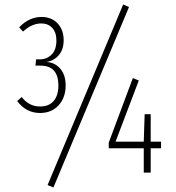

<svg xmlns="http://www.w3.org/2000/svg" viewBox="-20 -765 782 851"><path d="M525.9 -745.1 551.8 -733.9 216.8 65.9 190.9 55.2ZM271 -386.2Q271 -333 240 -298.6Q209 -264.2 157.2 -264.2Q96.2 -264.2 56.2 -316.9L76.2 -335Q108.4 -293 157.2 -293Q197.3 -293 218 -317.6Q238.8 -342.3 238.8 -386.2Q238.8 -474.1 159.2 -474.1H137.2L140.1 -502H157.2Q187 -502 208.5 -522.9Q230 -543.9 230 -585.9Q230 -621.1 211.7 -641.1Q193.4 -661.1 163.1 -661.1Q121.1 -661.1 82 -625L64.9 -644Q109.4 -689.9 164.1 -689.9Q208 -689.9 235.1 -661.4Q262.2 -632.8 262.2 -586.9Q262.2 -546.4 241 -521Q219.7 -495.6 185.1 -490.2Q222.2 -488.8 246.6 -461.2Q271 -433.6 271 -386.2ZM693.8 -137.2V-107.9H647.9V0H617.2V-107.9H461.9V-132.8L568.8 -418.9L595.2 -408.2L492.2 -137.2H617.2L621.1 -258.8H647.9V-137.2Z"/></svg>

Font: Fira Sans Compressed UltraLight
Style: Regular
Weight: 200
Width: 1
Designer: Carrois Corporate & Edenspiekermann AG
Foundry: Carrois Corporate GbR & Edenspiekermann AG
Version: Version 4.203;PS 004.203;hotconv 1.0.88;makeotf.lib2.5.64775